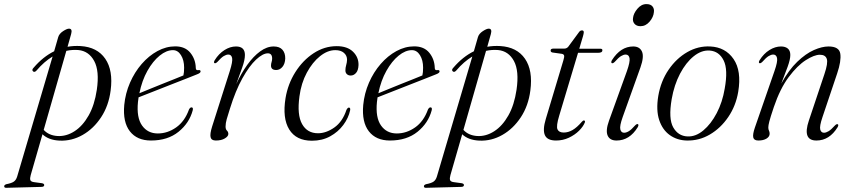

<svg xmlns="http://www.w3.org/2000/svg" viewBox="-104 -678 4173 938"><path d="M74.5 -333.5Q65 -323 58 -329Q49 -336 61 -348Q106.5 -401 160.5 -427.5L180.5 -497Q185.5 -513.5 204.2 -525.8Q223 -538 233 -538Q251 -538 243.5 -511.5L226 -449.5Q257 -455 289.5 -453Q371 -448 410.2 -391Q449.5 -334 436.5 -236Q427 -161.5 390 -105.2Q353 -49 299.8 -18.8Q246.5 11.5 187 9Q133.5 6.5 103.5 -22L46 177.5Q41.5 193.5 44.2 201.8Q47 210 63.5 212L100.5 217Q112 219 112 226Q112 234.5 99.5 235L-73 239.5Q-83.5 240 -83.5 232Q-83.5 225.5 -73.5 222Q-47 217 -36 209Q-25 201 -20 184L153 -402Q111.5 -377 74.5 -333.5ZM176.5 -13.5Q220 -11 260 -36.8Q300 -62.5 329 -113.8Q358 -165 369 -239.5Q382.5 -331.5 356.2 -380Q330 -428.5 279 -433.5Q249 -436 220 -429.5L109.5 -43.5Q134 -16.5 176.5 -13.5Z M837.5 -139Q821 -77 768.2 -34.2Q715.5 8.5 633.5 8.5Q565.5 8.5 530.5 -36.5Q495.5 -81.5 503 -165Q508.5 -222 531 -273.8Q553.5 -325.5 588.2 -365.5Q623 -405.5 665.2 -428.5Q707.5 -451.5 752 -451.5Q800.5 -451.5 826 -420Q851.5 -388.5 852.5 -346Q852.5 -333 865.5 -335.5Q875.5 -337 876 -329.5Q876.5 -321.5 859 -315Q844.5 -309 808.8 -295Q773 -281 728.2 -263.5Q683.5 -246 641.8 -229.5Q600 -213 573 -202.5Q571.5 -191 570 -179.5Q562.5 -103.5 590 -64.8Q617.5 -26 667 -26Q714.5 -26 756.5 -55.5Q798.5 -85 819.5 -143.5Q825 -153.5 831.5 -153.5Q841 -153.5 837.5 -139ZM741 -433Q709 -433 676 -406.2Q643 -379.5 616.2 -332Q589.5 -284.5 577 -222.5Q599 -231.5 629 -243.8Q659 -256 690.8 -268.8Q722.5 -281.5 749.5 -292.2Q776.5 -303 792 -309.5Q795.5 -323.5 795.5 -347.5Q795.5 -384 780.2 -408.5Q765 -433 741 -433Z M944 -369.5Q938.5 -372.5 945 -384Q965 -416 992.8 -433.5Q1020.5 -451 1049 -451Q1092.5 -451 1092.5 -409.5Q1092.5 -384.5 1079.2 -347.8Q1066 -311 1050 -266.5Q1074 -319.5 1104 -361.2Q1134 -403 1167 -427Q1200 -451 1233 -451Q1262 -451 1276 -434.8Q1290 -418.5 1289.5 -392Q1288.5 -366.5 1275.8 -351.2Q1263 -336 1245.5 -336Q1220 -336 1220 -357.5Q1220 -366.5 1222.8 -374.8Q1225.5 -383 1225.5 -392Q1225.5 -417.5 1204.5 -417.5Q1180 -417.5 1147 -386.8Q1114 -356 1080.2 -295.5Q1046.5 -235 1019 -146Q1009 -115 1003.5 -95.5Q998 -76 998 -60Q998 -46 1004.8 -39.8Q1011.5 -33.5 1011.5 -23.5Q1011.5 -12 994.5 -1.8Q977.5 8.5 950.5 8.5Q928.5 8.5 924.8 -7.8Q921 -24 932.5 -60.5L1018.5 -330.5Q1033.5 -377.5 1030 -394.5Q1026.5 -411.5 1011.5 -411.5Q1001.5 -411.5 989 -404Q976.5 -396.5 958 -375.5Q949 -367 944 -369.5Z M1534 -433Q1496.5 -433 1459.5 -403.5Q1422.5 -374 1395 -323Q1367.5 -272 1359 -207.5Q1346.5 -117 1371.8 -72Q1397 -27 1449.5 -27Q1489.5 -27 1529.5 -55.2Q1569.5 -83.5 1588.5 -141Q1594.5 -152.5 1600.5 -152.5Q1609 -152 1606.5 -139Q1598.5 -101.5 1573.2 -67.5Q1548 -33.5 1509 -12Q1470 9.5 1420 9.5Q1343 9.5 1309 -45.5Q1275 -100.5 1291 -199Q1302.5 -268 1339 -325.8Q1375.5 -383.5 1428.2 -418Q1481 -452.5 1541 -452.5Q1593 -452.5 1620.8 -425.2Q1648.5 -398 1647.5 -360Q1646.5 -334 1635.2 -321.5Q1624 -309 1609.5 -309Q1597.5 -309 1590.2 -316.2Q1583 -323.5 1583.5 -335Q1583.5 -347 1587.2 -359.8Q1591 -372.5 1591.5 -386Q1591.5 -406.5 1576.2 -419.8Q1561 -433 1534 -433Z M2005 -139Q1988.5 -77 1935.8 -34.2Q1883 8.5 1801 8.5Q1733 8.5 1698 -36.5Q1663 -81.5 1670.5 -165Q1676 -222 1698.5 -273.8Q1721 -325.5 1755.8 -365.5Q1790.5 -405.5 1832.8 -428.5Q1875 -451.5 1919.5 -451.5Q1968 -451.5 1993.5 -420Q2019 -388.5 2020 -346Q2020 -333 2033 -335.5Q2043 -337 2043.5 -329.5Q2044 -321.5 2026.5 -315Q2012 -309 1976.2 -295Q1940.5 -281 1895.8 -263.5Q1851 -246 1809.2 -229.5Q1767.5 -213 1740.5 -202.5Q1739 -191 1737.5 -179.5Q1730 -103.5 1757.5 -64.8Q1785 -26 1834.5 -26Q1882 -26 1924 -55.5Q1966 -85 1987 -143.5Q1992.5 -153.5 1999 -153.5Q2008.5 -153.5 2005 -139ZM1908.5 -433Q1876.5 -433 1843.5 -406.2Q1810.5 -379.5 1783.8 -332Q1757 -284.5 1744.5 -222.5Q1766.5 -231.5 1796.5 -243.8Q1826.5 -256 1858.2 -268.8Q1890 -281.5 1917 -292.2Q1944 -303 1959.5 -309.5Q1963 -323.5 1963 -347.5Q1963 -384 1947.8 -408.5Q1932.5 -433 1908.5 -433Z M2125 -333.5Q2115.5 -323 2108.5 -329Q2099.5 -336 2111.5 -348Q2157 -401 2211 -427.5L2231 -497Q2236 -513.5 2254.8 -525.8Q2273.5 -538 2283.5 -538Q2301.5 -538 2294 -511.5L2276.5 -449.5Q2307.5 -455 2340 -453Q2421.5 -448 2460.8 -391Q2500 -334 2487 -236Q2477.5 -161.5 2440.5 -105.2Q2403.5 -49 2350.2 -18.8Q2297 11.5 2237.5 9Q2184 6.5 2154 -22L2096.5 177.5Q2092 193.5 2094.8 201.8Q2097.5 210 2114 212L2151 217Q2162.5 219 2162.5 226Q2162.5 234.5 2150 235L1977.5 239.5Q1967 240 1967 232Q1967 225.5 1977 222Q2003.5 217 2014.5 209Q2025.5 201 2030.5 184L2203.5 -402Q2162 -377 2125 -333.5ZM2227 -13.5Q2270.5 -11 2310.5 -36.8Q2350.5 -62.5 2379.5 -113.8Q2408.5 -165 2419.5 -239.5Q2433 -331.5 2406.8 -380Q2380.5 -428.5 2329.5 -433.5Q2299.5 -436 2270.5 -429.5L2160 -43.5Q2184.5 -16.5 2227 -13.5Z M2641 -415 2595 -421.5Q2586 -423.5 2586 -431Q2586 -440.5 2599 -440.5H2652Q2664.5 -440.5 2672 -449.5L2725 -521.5Q2730.5 -529.5 2739.5 -529.5Q2748 -529.5 2748 -520.5Q2748 -514.5 2744 -500.5L2726 -440H2829Q2839 -440 2839 -432.5Q2839 -420 2818 -420H2720L2628 -113Q2612.5 -62 2619.5 -46.2Q2626.5 -30.5 2650 -30.5Q2672 -30.5 2693.2 -42.8Q2714.5 -55 2738.5 -83Q2744.5 -90 2749 -89.5Q2755.5 -89 2753.5 -80.5Q2745.5 -60 2725 -39.5Q2704.5 -19 2675.2 -5.2Q2646 8.5 2612.5 8.5Q2569.5 8.5 2558 -17.8Q2546.5 -44 2562.5 -97L2648 -382Q2653.5 -399.5 2652 -406.2Q2650.5 -413 2641 -415Z M3025 -550Q3006 -550 2996 -561.5Q2986 -573 2988.5 -589.5Q2990.5 -612 3009.8 -635Q3029 -658 3054 -658Q3074.5 -658 3083.8 -646.5Q3093 -635 3090.5 -618.5Q3088.5 -594.5 3069.5 -572.2Q3050.5 -550 3025 -550ZM2938 -106Q2922.5 -62.5 2926.5 -46Q2930.5 -29.5 2945 -29.5Q2955.5 -29.5 2968 -37Q2980.5 -44.5 2998.5 -65Q3007.5 -74 3012.5 -71.5Q3018 -68.5 3011.5 -56.5Q2971.5 8.5 2908 8.5Q2875 8.5 2864.5 -16Q2854 -40.5 2871.5 -89L2958.5 -330Q2975 -376.5 2971.5 -394Q2968 -411.5 2952.5 -411.5Q2942.5 -411.5 2930 -404Q2917.5 -396.5 2899 -375.5Q2890 -367 2885 -369.5Q2879.5 -372.5 2885.5 -384Q2928 -451 2989.5 -451Q3021 -451 3032.2 -426.2Q3043.5 -401.5 3025 -349Z M3366 -451Q3440 -447.5 3479.8 -389.5Q3519.5 -331.5 3502.5 -229.5Q3491 -161 3454 -106.5Q3417 -52 3364.2 -21Q3311.5 10 3251 8.5Q3204 7.5 3168.2 -18Q3132.5 -43.5 3116.5 -91.5Q3100.5 -139.5 3112 -209.5Q3124.5 -282 3162.5 -337.5Q3200.5 -393 3253.8 -423.5Q3307 -454 3366 -451ZM3254.5 -11.5Q3294.5 -9.5 3332 -40.8Q3369.5 -72 3397.5 -125.5Q3425.5 -179 3436.5 -245Q3453.5 -338.5 3431.2 -383Q3409 -427.5 3363.5 -431Q3323.5 -434 3285.2 -403.2Q3247 -372.5 3218.2 -317.8Q3189.5 -263 3177.5 -194Q3161 -98 3185 -55.8Q3209 -13.5 3254.5 -11.5Z M3606 -369.5Q3600.5 -372.5 3607 -384Q3627 -416 3655 -433.5Q3683 -451 3711.5 -451Q3732.5 -451 3744.8 -440.8Q3757 -430.5 3757 -409.5Q3757 -388 3744.2 -352.5Q3731.5 -317 3713 -270Q3749.5 -336.5 3791 -376.2Q3832.5 -416 3872.2 -433.5Q3912 -451 3943.5 -451Q3996 -451 4001.2 -415.5Q4006.5 -380 3986 -319.5L3914 -105.5Q3899 -61 3903.2 -45.2Q3907.5 -29.5 3921.5 -29.5Q3931.5 -29.5 3944 -37Q3956.5 -44.5 3975 -65Q3983.5 -73.5 3988.5 -71Q3994.5 -68.5 3988 -56.5Q3948 8.5 3884.5 8.5Q3815 8.5 3847.5 -88.5L3923.5 -315.5Q3942 -370 3935.2 -390.2Q3928.5 -410.5 3901.5 -410.5Q3874 -410.5 3832.8 -384.2Q3791.5 -358 3749.2 -301.5Q3707 -245 3676.5 -155Q3659.5 -104.5 3654.5 -84.8Q3649.5 -65 3649.5 -55.5Q3649.5 -45.5 3652.8 -39.5Q3656 -33.5 3656 -24.5Q3656 -10.5 3640.8 -1Q3625.5 8.5 3601 8.5Q3579.5 8.5 3576 -6.5Q3572.5 -21.5 3584 -55L3679.5 -330.5Q3696 -377.5 3692.2 -394.5Q3688.5 -411.5 3673.5 -411.5Q3663.5 -411.5 3651 -404Q3638.5 -396.5 3620 -375.5Q3611 -367 3606 -369.5Z"/></svg>

Font: Fraunces 72pt Light
Style: Italic
Weight: 300
Italic angle: -16°
Version: Version 1.000;[b76b70a41]